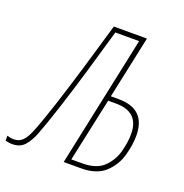

<svg xmlns="http://www.w3.org/2000/svg" viewBox="-168 -829 910 949"><g transform="rotate(20 287.0 -355.0)"><path d="M-3 4Q38 4 61 -21.5Q84 -47 100 -88Q122 -144 155 -245.5Q188 -347 223 -465.5Q258 -584 288 -689H413L267 0H358Q440 0 484 -41Q528 -82 544 -139Q560 -196 560 -244Q560 -385 416 -385H375L445 -714H271Q238 -600 201.5 -478Q165 -356 131.5 -253Q98 -150 75 -94Q61 -59 43 -40Q25 -21 -4 -21Q-15 -21 -23.5 -23Q-32 -25 -39 -27V-1Q-34 0 -24 2Q-14 4 -3 4ZM298 -25 370 -360H411Q533 -360 533 -243Q533 -201 519.5 -150Q506 -99 468 -62Q430 -25 355 -25Z"/></g></svg>

Font: Noto Sans Display Condensed Thin
Style: Italic
Weight: 250
Width: 3
Italic angle: -12°
Designer: Monotype Design Team
Foundry: Monotype Imaging Inc.
Version: Version 1.900